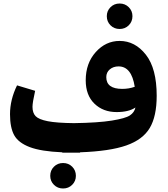

<svg xmlns="http://www.w3.org/2000/svg" viewBox="-20 -850 959 1093"><path d="M588 -758Q588 -788 609 -809Q630 -830 661 -830Q692 -830 713 -809Q734 -788 734 -758Q734 -727 713 -706Q692 -685 661 -685Q630 -685 609 -706Q588 -727 588 -758ZM872 -305Q872 -188 832.5 -121.5Q793 -55 699 -22Q605 11 436 17V19H388H335L334 17Q214 12 149.5 -12.5Q85 -37 61 -80Q37 -123 37 -200Q37 -282 77 -364L180 -333Q165 -266 165 -242Q165 -207 183 -188.5Q201 -170 252 -160Q303 -150 401 -149Q538 -151 616 -163.5Q694 -176 719.5 -193Q745 -210 751 -238Q713 -212 644 -212Q567 -212 517.5 -260Q468 -308 468 -393Q468 -490 525 -553.5Q582 -617 661 -617Q749 -617 810.5 -538.5Q872 -460 872 -305ZM585 -411Q585 -344 676 -344Q714 -344 747 -356Q729 -472 655 -472Q625 -472 605 -455Q585 -438 585 -411ZM412 151Q412 181 391 202Q370 223 339 223Q308 223 287 202Q266 181 266 151Q266 120 287 99Q308 78 339 78Q370 78 391 99Q412 120 412 151Z"/></svg>

Font: FiraGO ExtraBold
Style: Regular
Weight: 800
Designer: bBox Type
Foundry: bBox Type GmbH
Version: Version 1.001;PS 001.001;hotconv 1.0.88;makeotf.lib2.5.64775